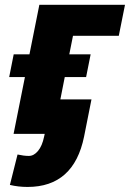

<svg xmlns="http://www.w3.org/2000/svg" viewBox="-20 -548 532 786"><path d="M160.6 11.2 163.1 0H35.6L82 -232.4H17.6L36.1 -325.7H100.6L141.1 -528.3H491.7L466.3 -401.4H278.8L263.7 -325.7H351.1L332.5 -232.4H245.1L227.1 -141.1H354.5L324.2 11.2Q282.2 217.3 92.8 217.3Q54.7 217.3 20.5 209L51.8 84.5Q77.6 90.3 98.1 90.3Q118.7 90.3 135.7 69.8Q152.8 49.3 160.6 11.2Z"/></svg>

Font: Roboto-BlackItalic
Style: Italic
Weight: 900
Italic angle: -12°
Designer: Google
Version: Version 1.100141; 2013